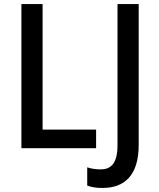

<svg xmlns="http://www.w3.org/2000/svg" viewBox="-20 -734 790 951"><path d="M86 0H456V-92H191V-714H86ZM487 197C597 197 667 135 667 -17V-714H562V-15C562 79 527 105 478 105C453 105 431 101 412 95V185C431 193 456 197 487 197Z"/></svg>

Font: Noto Sans SemiCondensed Medium
Style: Regular
Weight: 500
Width: 4
Designer: Monotype Design Team
Foundry: Monotype Imaging Inc.
Version: Version 2.013